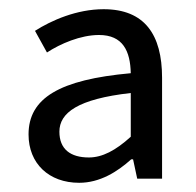

<svg xmlns="http://www.w3.org/2000/svg" viewBox="-20 -829 425 417"><path d="M152 -432C197 -432 235 -456 265 -483H269L278 -441H332V-660C332 -754 294 -809 205 -809C147 -809 92 -785 56 -762L82 -715C111 -734 155 -753 195 -753C247 -753 263 -718 264 -670C109 -656 42 -616 42 -537C42 -474 86 -432 152 -432ZM173 -487C133 -487 109 -505 109 -543C109 -584 149 -614 264 -627V-532C231 -502 202 -487 173 -487Z"/></svg>

Font: Source Han Sans KR Regular
Style: Regular
Weight: 400
Designer: Ryoko NISHIZUKA (kana & ideographs); Paul D. Hunt (Latin, Greek & Cyrillic); Wenlong ZHANG (bopomofo); Sandoll Communica
Foundry: Adobe Systems Incorporated
Version: Version 1.004;PS 1.004;hotconv 1.0.82;makeotf.lib2.5.63406